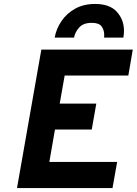

<svg xmlns="http://www.w3.org/2000/svg" viewBox="-20 -951 692 971"><path d="M66 0 189 -700H651.5L629 -569H307L282 -427H467L444 -296H258L229.5 -132H572.5L549 0ZM256.5 -761Q264.5 -805.5 291 -844.5Q317.5 -883.5 360.2 -907.2Q403 -931 461 -931Q535 -931 571 -891.2Q607 -851.5 607 -795Q607 -787.5 606.2 -778.8Q605.5 -770 604 -761H506.5Q506.5 -764 506.8 -767.8Q507 -771.5 507 -775Q507 -798.5 494.2 -817Q481.5 -835.5 444 -835.5Q401.5 -835.5 380.5 -812Q359.5 -788.5 354.5 -761Z"/></svg>

Font: Overpass ExtraBold
Style: Italic
Weight: 800
Italic angle: -10°
Designer: Delve Withrington, Dave Bailey, Thomas Jockin
Foundry: Delve Fonts LLC
Version: Version 4.000